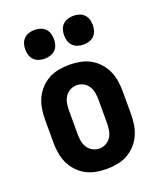

<svg xmlns="http://www.w3.org/2000/svg" viewBox="-139 -832 778 929"><g transform="rotate(-20 250.0 -368.0)"><path d="M250 8Q223 8 195.5 3Q168 -2 144 -15Q120 -28 101 -48.5Q82 -69 70.5 -93.5Q59 -118 54.5 -145.5Q50 -173 50 -200V-320Q50 -347 54.5 -374.5Q59 -402 70.5 -426.5Q82 -451 101 -471.5Q120 -492 144 -505Q168 -518 195.5 -523Q223 -528 250 -528Q277 -528 304.5 -523Q332 -518 356 -505Q380 -492 399 -471.5Q418 -451 429.5 -426.5Q441 -402 445.5 -374.5Q450 -347 450 -320V-200Q450 -173 445.5 -145.5Q441 -118 429.5 -93.5Q418 -69 399 -48.5Q380 -28 356 -15Q332 -2 304.5 3Q277 8 250 8ZM250 -97Q268 -97 284.5 -106Q301 -115 310.5 -130.5Q320 -146 323 -164Q326 -182 326 -200V-320Q326 -338 323 -356Q320 -374 310.5 -389.5Q301 -405 284.5 -414Q268 -423 250 -423Q232 -423 215.5 -414Q199 -405 189.5 -389.5Q180 -374 177 -356Q174 -338 174 -320V-200Q174 -182 177 -164Q180 -146 189.5 -130.5Q199 -115 215.5 -106Q232 -97 250 -97ZM350 -596Q335 -596 320.5 -600.5Q306 -605 295.5 -615.5Q285 -626 280.5 -640.5Q276 -655 276 -670Q276 -685 280.5 -699.5Q285 -714 295.5 -724.5Q306 -735 320.5 -739.5Q335 -744 350 -744Q365 -744 379.5 -739.5Q394 -735 404.5 -724.5Q415 -714 419.5 -699.5Q424 -685 424 -670Q424 -655 419.5 -640.5Q415 -626 404.5 -615.5Q394 -605 379.5 -600.5Q365 -596 350 -596ZM150 -596Q135 -596 120.5 -600.5Q106 -605 95.5 -615.5Q85 -626 80.5 -640.5Q76 -655 76 -670Q76 -685 80.5 -699.5Q85 -714 95.5 -724.5Q106 -735 120.5 -739.5Q135 -744 150 -744Q165 -744 179.5 -739.5Q194 -735 204.5 -724.5Q215 -714 219.5 -699.5Q224 -685 224 -670Q224 -655 219.5 -640.5Q215 -626 204.5 -615.5Q194 -605 179.5 -600.5Q165 -596 150 -596Z"/></g></svg>

Font: Iosevka Extrabold
Style: Regular
Weight: 800
Monospace: yes
Designer: Belleve Invis
Foundry: Belleve Invis
Version: Version 32.5.0; ttfautohint (v1.8.4)